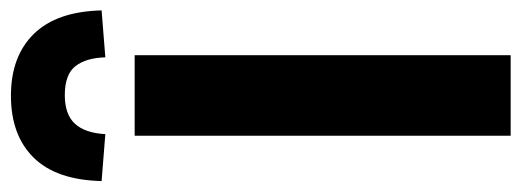

<svg xmlns="http://www.w3.org/2000/svg" viewBox="-336 -648 977 360"><g transform="rotate(-90 153.0 -468.5)"><path d="M78 0V-705H229V0ZM81 -760 -7 -767Q-5 -852 37 -894.5Q79 -937 153 -937Q227 -937 269 -894Q311 -851 313 -767L225 -760Q224 -796 208.5 -816Q193 -836 154 -836Q118 -836 100.5 -817Q83 -798 81 -760Z"/></g></svg>

Font: Nunito Sans 7pt Condensed ExtraBold
Style: Regular
Weight: 800
Width: 3
Designer: Vernon Adams
Foundry: Vernon Adams
Version: Version 3.101;gftools[0.9.27]